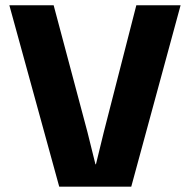

<svg xmlns="http://www.w3.org/2000/svg" viewBox="-20 -700 712 720"><path d="M202.1 0 15.1 -680.2H181.2L308.1 -204.1L337.9 -84H339.8L369.1 -204.1L491.2 -680.2H657.2L472.2 0Z"/></svg>

Font: TASA Orbiter Display Black
Style: Regular
Weight: 900
Designer: Weizhong Zhang
Version: Version 1.000;Glyphs 3.1.2 (3151)